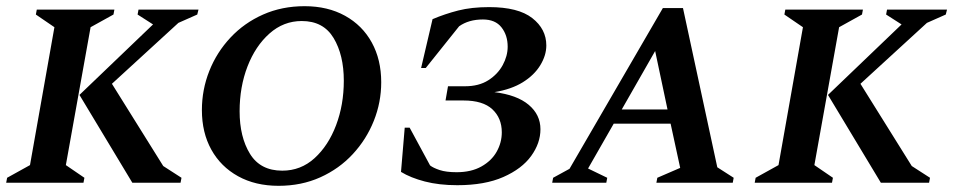

<svg xmlns="http://www.w3.org/2000/svg" viewBox="-27 -591 3093 621"><path d="M-7 0 -4 -16 70 -57 149 -503 89 -544 92 -560H343L340 -544L266 -503L186 -57L246 -16L243 0ZM401 0 230 -284 468 -512 418 -544 421 -560H615L611 -544L550 -517L335 -320L501 -54L560 -16L557 0Z M874 10Q799 10 743 -21Q687 -52 656.5 -107Q626 -162 626 -235Q626 -301 650 -361.5Q674 -422 718.5 -469.5Q763 -517 824 -544Q885 -571 958 -571Q1033 -571 1089 -540Q1145 -509 1175.5 -453.5Q1206 -398 1206 -325Q1206 -260 1182 -200Q1158 -140 1114 -92.5Q1070 -45 1009 -17.5Q948 10 874 10ZM886 -39Q946 -39 990.5 -79.5Q1035 -120 1060 -186Q1085 -252 1085 -330Q1085 -413 1052 -468Q1019 -523 949 -523Q890 -523 844.5 -482.5Q799 -442 773.5 -376Q748 -310 748 -231Q748 -148 781.5 -93.5Q815 -39 886 -39Z M1535 -528Q1489 -528 1458 -506L1350 -371H1335L1372 -529Q1412 -546 1455 -557Q1498 -568 1555 -568Q1649 -568 1694.5 -532.5Q1740 -497 1740 -444Q1740 -412 1720.5 -380Q1701 -348 1664 -325Q1627 -302 1572 -293Q1645 -284 1683 -252Q1721 -220 1721 -173Q1721 -128 1691 -86.5Q1661 -45 1601 -18.5Q1541 8 1452 8Q1393 8 1347 -4Q1301 -16 1270 -35L1282 -178H1298L1364 -56Q1374 -48 1395 -41Q1416 -34 1450 -34Q1497 -34 1530 -52.5Q1563 -71 1579.5 -100.5Q1596 -130 1596 -163Q1596 -209 1565.5 -237.5Q1535 -266 1472 -266H1414L1422 -312H1477Q1522 -312 1552.5 -331.5Q1583 -351 1599 -380.5Q1615 -410 1615 -440Q1615 -477 1595 -502.5Q1575 -528 1535 -528Z M1759 0 1762 -16 1815 -45 2117 -565H2182L2293 -50L2346 -16L2343 0H2096L2099 -16L2173 -48L2142 -191H1958L1875 -46L1937 -16L1934 0ZM1984 -237H2132L2092 -426Z M2414 0 2417 -16 2491 -57 2570 -503 2510 -544 2513 -560H2764L2761 -544L2687 -503L2607 -57L2667 -16L2664 0ZM2822 0 2651 -284 2889 -512 2839 -544 2842 -560H3036L3032 -544L2971 -517L2756 -320L2922 -54L2981 -16L2978 0Z"/></svg>

Font: Spectral SC SemiBold
Style: Italic
Weight: 600
Italic angle: -10°
Designer: Jean-Baptiste Levee
Foundry: Production Type
Version: Version 2.001